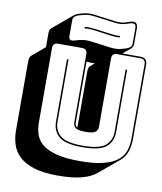

<svg xmlns="http://www.w3.org/2000/svg" viewBox="-111 -1039 1068 1262"><g transform="rotate(10 423.0 -408.5)"><path d="M359 134Q262 134 199.5 113.5Q137 93 102 59Q67 25 53.5 -19Q40 -63 40 -110V-575Q40 -588 43.5 -597Q47 -606 54 -612L139 -684V-777Q139 -790 142.5 -798.5Q146 -807 154 -814L283 -922Q287 -926 294.5 -929.5Q302 -933 310 -936H311V-937Q335 -944 351.5 -947.5Q368 -951 384.5 -951Q401 -951 420.5 -948.5Q440 -946 471 -942L488 -940L510 -937Q542 -932 561 -930Q580 -928 594 -929Q608 -930 622 -934Q636 -938 657 -945Q682 -952 694 -943Q706 -934 706 -909V-808Q706 -795 702 -786.5Q698 -778 691 -772L641 -730H761Q785 -730 796 -719Q807 -708 807 -684V-189Q807 -143 794 -104Q781 -65 747 -37L617 71Q582 101 520 117.5Q458 134 359 134ZM487 -764 503 -762Q533 -758 552.5 -755.5Q572 -753 588 -753Q604 -753 620 -756.5Q636 -760 660 -767Q677 -774 686.5 -781.5Q696 -789 696 -808V-909Q696 -928 687 -934Q678 -940 660 -935Q638 -928 624 -924Q610 -920 595.5 -919Q581 -918 561.5 -920Q542 -922 509 -927L487 -930L470 -932Q440 -936 420.5 -938.5Q401 -941 385.5 -941Q370 -941 354 -937.5Q338 -934 314 -927Q297 -920 287.5 -912.5Q278 -905 278 -886V-785Q278 -766 287 -760Q296 -754 314 -759Q334 -765 348.5 -768.5Q363 -772 378 -773.5Q393 -775 412 -773.5Q431 -772 459 -768ZM606 -841V-831Q586 -829 563 -831Q540 -833 502 -839L486 -841L458 -845Q425 -850 404.5 -851Q384 -852 368 -849V-860Q385 -862 405.5 -860.5Q426 -859 460 -855L488 -851L504 -849Q542 -843 564 -841Q586 -839 606 -841ZM797 -189V-684Q797 -703 788.5 -711.5Q780 -720 761 -720H609Q590 -720 581.5 -711.5Q573 -703 573 -684V-228Q573 -208 558 -194.5Q543 -181 490 -181Q438 -181 423 -194.5Q408 -208 408 -228V-684Q408 -703 399.5 -711.5Q391 -720 372 -720H215Q196 -720 187.5 -711.5Q179 -703 179 -684V-189Q179 -143 192.5 -105.5Q206 -68 240.5 -41.5Q275 -15 335 0Q395 15 488 15Q581 15 641 0Q701 -15 735.5 -41.5Q770 -68 783.5 -105.5Q797 -143 797 -189ZM434 -200V-575Q434 -588 437 -597Q440 -606 446 -611L447 -612L474 -635Q461 -634 447.5 -634.5Q434 -635 418 -637V-228Q418 -219 421 -211.5Q424 -204 434 -200ZM289 -630H299V-213Q299 -157 338.5 -122.5Q378 -88 489 -88Q600 -88 640 -122.5Q680 -157 680 -213V-630H690V-213Q690 -153 648 -115.5Q606 -78 489 -78Q372 -78 330.5 -115.5Q289 -153 289 -213Z"/></g></svg>

Font: Bungee Shade
Style: Regular
Weight: 400
Designer: David Jonathan Ross
Foundry: David Jonathan Ross
Version: Version 1.000;PS 1.0;hotconv 1.0.72;makeotf.lib2.5.5900